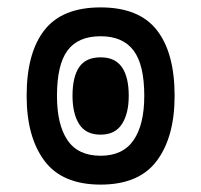

<svg xmlns="http://www.w3.org/2000/svg" viewBox="-20 -487 544 519"><path d="M252 12Q148 12 100 -52.5Q52 -117 52 -228Q52 -344 100 -405.5Q148 -467 252 -467Q356 -467 404 -405.5Q452 -344 452 -228Q452 -117 404 -52.5Q356 12 252 12ZM252 -66Q312 -66 341 -108Q370 -150 370 -228Q370 -312 341 -350.5Q312 -389 252 -389Q191 -389 162.5 -350.5Q134 -312 134 -228Q134 -150 162.5 -108Q191 -66 252 -66ZM252 -123Q212 -123 194 -151.5Q176 -180 176 -228Q176 -279 194 -305.5Q212 -332 252 -332Q291 -332 309.5 -305.5Q328 -279 328 -228Q328 -180 309.5 -151.5Q291 -123 252 -123Z"/></svg>

Font: Noto Sans Thai ExtCond SemBd
Style: Regular
Weight: 600
Width: 2
Designer: Monotype Design Team
Foundry: Monotype Imaging Inc.
Version: Version 2.002; ttfautohint (v1.8.4.7-5d5b)